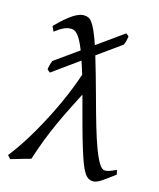

<svg xmlns="http://www.w3.org/2000/svg" viewBox="-113 -818 759 914"><g transform="rotate(15 267.0 -361.0)"><path d="M417.5 -694.8Q416 -686.5 415.3 -681.9Q414.6 -677.2 413.6 -673.3Q412.6 -669.4 410.9 -664.6Q409.2 -659.7 405.8 -651.4L288.1 -566.9Q299.3 -530.3 312.7 -482.9Q326.2 -435.5 342.8 -375Q362.3 -302.7 379.9 -242.7Q397.5 -182.6 413.6 -139.6Q429.7 -96.7 444.3 -73Q459 -49.3 472.7 -49.3Q478.5 -49.3 483.4 -50Q488.3 -50.8 494.4 -52.7Q500.5 -54.7 508.5 -58.1Q516.6 -61.5 528.8 -66.9L533.7 -44.9Q497.1 -17.1 473.4 -1Q449.7 15.1 433.1 15.1Q420.4 15.1 409.7 9Q398.9 2.9 388.9 -12.7Q378.9 -28.3 368.7 -55.2Q358.4 -82 345.5 -124Q332.5 -166 316.4 -224.9Q300.3 -283.7 279.3 -362.8Q278.3 -364.7 278.1 -366.5Q277.8 -368.2 276.9 -370.6Q255.4 -328.1 234.9 -287.4Q214.4 -246.6 194.8 -203.6Q175.3 -160.6 157 -113.8Q138.7 -66.9 121.6 -12.7Q111.8 -10.3 98.9 -6.6Q85.9 -2.9 72.3 1.2Q58.6 5.4 45.9 9Q33.2 12.7 24.4 15.1L9.8 -1Q35.2 -33.2 60.1 -70.8Q85 -108.4 108.2 -148.7Q131.3 -189 152.8 -230.5Q174.3 -272 192.6 -312.5Q210.9 -353 225.8 -390.9Q240.7 -428.7 251.5 -461.9Q246.1 -480 241 -495.8Q235.8 -511.7 231 -525.9L100.1 -431.6L85.9 -443.8Q86.9 -450.2 87.4 -453.9Q87.9 -457.5 88.9 -461.7Q89.8 -465.8 91.6 -471.7Q93.3 -477.5 97.2 -487.8L214.8 -571.8Q203.6 -600.1 194.3 -617.2Q185.1 -634.3 176.5 -643.8Q168 -653.3 159.9 -656.5Q151.9 -659.7 143.6 -659.7Q126.5 -659.7 108.6 -651.4Q90.8 -643.1 66.9 -624.5L55.2 -649.4Q79.6 -674.3 99.4 -691.2Q119.1 -708 135 -718.3Q150.9 -728.5 163.3 -732.9Q175.8 -737.3 186 -737.3Q197.8 -737.3 207.5 -733.6Q217.3 -730 227.3 -717Q237.3 -704.1 248.3 -679.4Q259.3 -654.8 273.4 -613.3L403.8 -706.5L417.5 -694.8Z"/></g></svg>

Font: Gentium
Style: Regular
Weight: 400
Designer: J. Victor Gaultney
Version: Version 1.03; 2011; OFL 1.1 release